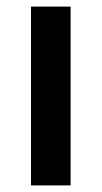

<svg xmlns="http://www.w3.org/2000/svg" viewBox="-20 -562 308 582"><path d="M194 0H74V-542H194Z"/></svg>

Font: Noto Sans Gurmukhi UI SemiCondensed SemiBold
Style: Regular
Weight: 600
Width: 4
Designer: Jelle Bosma - Monotype Design Team
Foundry: Monotype Imaging Inc.
Version: Version 2.004; ttfautohint (v1.8.4.7-5d5b)